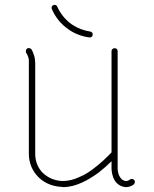

<svg xmlns="http://www.w3.org/2000/svg" viewBox="-20 -767 630 785"><path d="M260 -647C285 -629 315 -618 345 -614C352 -613 358 -617 359 -624C360 -631 356 -637 349 -638C322 -642 296 -652 274 -667C248 -685 227 -711 214 -740C212 -746 204 -749 198 -746C192 -744 189 -736 192 -730C206 -697 230 -667 260 -647ZM461 -80V-558C461 -565 456 -570 449 -570C442 -570 436 -565 436 -558V-144C415 -122 393 -101 368 -82C348 -66 327 -52 304 -43C283 -33 260 -27 238 -27C236 -27 233 -27 233 -27C208 -28 178 -38 155 -60C135 -80 124 -108 124 -137V-512C123 -516 123 -520 123 -524C121 -538 116 -552 109 -565C105 -570 97 -572 91 -569C86 -565 84 -557 87 -551C93 -542 97 -532 98 -521C98 -518 98 -515 98 -512V-137C98 -102 112 -67 138 -42C163 -17 198 -4 233 -3C234 -2 236 -2 238 -2C264 -2 290 -9 314 -20C339 -31 362 -46 384 -62C402 -76 420 -92 436 -108V-80V-78V-76C437 -61 440 -45 448 -31C452 -24 457 -18 464 -13C471 -8 479 -4 488 -3C490 -2 493 -2 495 -2C507 -2 518 -6 527 -13C532 -18 533 -26 529 -31C524 -36 516 -37 511 -33C507 -29 501 -27 495 -27C494 -27 493 -27 492 -27C488 -28 483 -30 479 -33C476 -36 472 -40 470 -44C464 -53 462 -64 461 -76V-78Z"/></svg>

Font: LS
Style: LightAlt
Weight: 250
Designer: BSozoo
Foundry: BSozoo
Version: Version 001.000